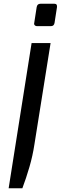

<svg xmlns="http://www.w3.org/2000/svg" viewBox="-20 -764 323 1021"><path d="M176 -625Q169 -625 164.5 -630Q160 -635 162 -642L175 -726Q178 -744 195 -744H270Q278 -744 281 -739Q284 -734 283 -726L270 -642Q267 -625 251 -625ZM26 237 148 -535H249L163 4Q154 64 136.5 124Q119 184 99 237Z"/></svg>

Font: Exo Thin Medium
Style: Italic
Weight: 500
Italic angle: -9°
Version: Version 2.000